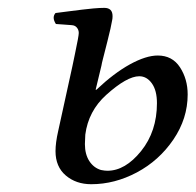

<svg xmlns="http://www.w3.org/2000/svg" viewBox="-20 -456 497 488"><path d="M250 -214.8Q204.6 -173.8 196.8 -113.8Q196.8 -109.9 196.3 -101.8Q195.8 -93.8 195.8 -89.8Q195.8 -64 207 -46.6Q218.3 -29.3 236.8 -23.9Q246.6 -22 252.9 -22Q298.3 -22 338.6 -72Q378.9 -122.1 378.9 -193.8Q378.9 -226.1 366 -244.1Q353 -262.2 334 -262.2Q302.7 -262.2 250 -214.8ZM237.8 -289.1 223.1 -228H225.1Q269.5 -270 310.3 -292.5Q351.1 -314.9 380.9 -314.9Q418 -314.9 437.5 -284.9Q457 -254.9 457 -215.8Q457 -154.8 420.7 -101.3Q384.3 -47.9 327.9 -17.8Q271.5 12.2 211.9 12.2Q173.3 12.2 147.2 -10Q121.1 -32.2 121.1 -71.8Q121.1 -93.3 127.9 -123L164.1 -288.1Q165 -293.5 167.5 -304.4Q169.9 -315.4 170.9 -320.8Q180.2 -364.7 180.2 -372.1Q180.2 -379.9 175.5 -385.7Q170.9 -391.6 162.1 -392.1Q155.8 -392.6 142.1 -393.6Q128.4 -394.5 122.1 -395Q111.3 -411.6 121.1 -422.9Q131.8 -424.3 154.5 -427.2Q177.2 -430.2 189.5 -431.6Q201.7 -433.1 217.8 -434.6Q233.9 -436 245.1 -436Q266.1 -436 266.1 -415Q266.1 -408.7 265.1 -404.8Q263.7 -396 260.7 -382.8Q257.8 -369.6 252.9 -350.6Q248 -331.5 245.1 -319.8Q244.1 -315.9 241.5 -305.7Q238.8 -295.4 237.8 -289.1Z"/></svg>

Font: Common Serif
Style: Italic
Weight: 400
Italic angle: -12°
Designer: Philipp H. Poll, Khaled Hosny
Foundry: Stefan Peev, Context Ltd.
Version: Version 1.026